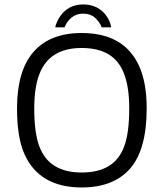

<svg xmlns="http://www.w3.org/2000/svg" viewBox="-20 -824 729 855"><path d="M350.3 -804.2Q384.2 -804.2 410.4 -791Q436.7 -777.8 453.9 -753.3Q471.2 -728.8 475 -702.3H432.7Q423.5 -726.8 403 -745.1Q382.5 -763.3 350.3 -763.3Q319.3 -763.3 297.8 -745.1Q276.2 -726.8 268 -702.3H225.7Q232 -728.8 249.1 -753.3Q266.2 -777.8 291.8 -791Q317.3 -804.2 350.3 -804.2ZM343.7 10.8Q250.2 10.8 186.2 -26.2Q122.3 -63.2 89.1 -137.2Q55.8 -211.3 55.8 -341.3Q55.8 -508.3 129.1 -592.7Q202.3 -677 343.7 -677Q438.8 -677 502.8 -640Q566.8 -603 600 -529Q633.2 -455 633.2 -341.5Q633.2 -157.8 559.5 -73.5Q485.8 10.8 343.7 10.8ZM343.7 -55.8Q416.7 -55.8 463.8 -84.2Q511 -112.5 533.2 -172.3Q555.5 -232.2 555.5 -341.7Q555.5 -434.5 533.2 -493.8Q511 -553.2 463.8 -581.8Q416.7 -610.3 343.7 -610.3Q272.3 -610.3 225.2 -581.6Q178 -552.8 155.2 -493.5Q132.5 -434.2 132.5 -341.2Q132.5 -231.7 155.2 -172Q178 -112.3 225.2 -84.1Q272.3 -55.8 343.7 -55.8Z"/></svg>

Font: Vivano Light
Style: Regular
Weight: 300
Designer: Joe Prince, Josias Burgherr
Version: Version 2.064;September 19, 2022;FontCreator 14.0.0.2877 64-